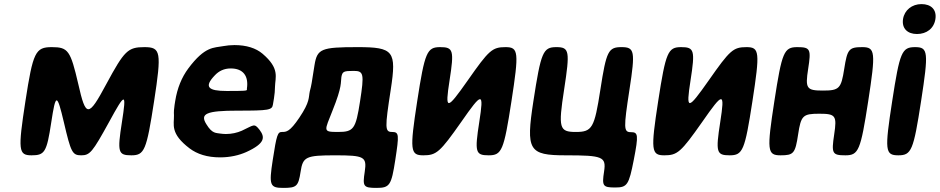

<svg xmlns="http://www.w3.org/2000/svg" viewBox="-20 -758 4586 937"><path d="M362 -348C324 -511 313 -528 233 -528C153 -528 141 -504 104 -264C67 -24 70 0 134 0C198 0 208 -15 230 -160C252 -304 258 -304 292 -160C326 -15 333 0 376 0C419 0 431 -15 512 -162C592 -309 598 -309 575 -162C552 -15 556 0 621 0C685 0 695 -24 732 -264C769 -504 765 -528 685 -528C604 -528 587 -511 499 -348C411 -184 399 -184 362 -348Z M1247 -124C1220 -159 1219 -147 1160 -120C1137 -110 1111 -104 1082 -104C1073 -104 1064 -105 1056 -106C1035 -110 1016 -104 987 -152C955 -203 986 -218 1140 -218C1293 -218 1308 -221 1312 -248L1317 -278C1320 -298 1322 -316 1322 -334C1323 -381 1347 -423 1261 -496C1229 -523 1183 -538 1124 -538C1105 -538 1087 -536 1070 -533C1024 -524 981 -534 899 -424C867 -381 845 -328 835 -265L832 -246C829 -228 828 -211 829 -195C830 -150 809 -107 905 -34C942 -6 991 10 1054 10C1103 10 1146 0 1182 -16C1276 -59 1273 -89 1247 -124ZM1185 -326V-320C1184 -315 1175 -314 1086 -314C997 -314 973 -333 1029 -391C1048 -411 1073 -424 1106 -424C1167 -424 1194 -387 1185 -326Z M1356 -114C1335 -114 1330 -101 1311 23C1292 146 1297 159 1362 159C1427 159 1436 152 1447 80C1458 7 1473 0 1616 0C1758 0 1771 7 1760 80C1749 152 1753 159 1818 159C1882 159 1890 146 1909 23C1928 -101 1928 -114 1893 -114C1858 -114 1858 -133 1887 -321C1916 -509 1901 -528 1725 -528C1548 -528 1528 -520 1515 -441L1501 -353C1499 -339 1495 -325 1492 -313C1485 -281 1494 -263 1441 -184C1394 -114 1377 -114 1356 -114ZM1646 -382C1651 -409 1657 -412 1706 -412C1755 -412 1758 -398 1737 -263C1716 -128 1706 -114 1629 -114C1553 -114 1564 -119 1603 -219C1651 -338 1642 -356 1646 -382Z M2263 -366C2159 -218 2151 -218 2174 -366C2197 -513 2192 -528 2128 -528C2064 -528 2053 -504 2016 -264C1979 -24 1982 0 2046 0C2110 0 2127 -15 2231 -163C2334 -311 2342 -311 2319 -163C2296 -15 2300 0 2365 0C2429 0 2439 -24 2476 -264C2513 -504 2511 -528 2447 -528C2382 -528 2366 -513 2263 -366Z M2583 -264C2546 -24 2560 0 2741 0C2922 0 2939 7 2928 79C2917 150 2922 157 2982 157C3041 157 3049 145 3073 22C3097 -101 3094 -113 3059 -113C3023 -113 3023 -132 3052 -321C3081 -509 3077 -528 3013 -528C2949 -528 2939 -509 2910 -321C2881 -133 2870 -114 2790 -114C2709 -114 2704 -133 2733 -321C2762 -509 2759 -528 2695 -528C2630 -528 2620 -504 2583 -264Z M3439 -366C3335 -218 3327 -218 3350 -366C3373 -513 3368 -528 3304 -528C3240 -528 3229 -504 3192 -264C3155 -24 3158 0 3222 0C3286 0 3303 -15 3407 -163C3510 -311 3518 -311 3495 -163C3472 -15 3476 0 3541 0C3605 0 3615 -24 3652 -264C3689 -504 3687 -528 3623 -528C3558 -528 3542 -513 3439 -366Z M4217 -264C4254 -504 4252 -528 4188 -528C4123 -528 4115 -518 4100 -422C4085 -326 4076 -316 3996 -316C3916 -316 3909 -326 3924 -422C3939 -518 3935 -528 3871 -528C3806 -528 3796 -504 3759 -264C3722 -24 3724 0 3789 0C3853 0 3861 -9 3875 -102C3889 -194 3898 -203 3978 -203C4058 -203 4065 -194 4051 -102C4037 -9 4041 0 4106 0C4170 0 4180 -24 4217 -264Z M4475 -264C4512 -504 4510 -528 4446 -528C4381 -528 4371 -504 4334 -264C4297 -24 4299 0 4364 0C4428 0 4438 -24 4475 -264ZM4455 -592C4502 -592 4538 -619 4545 -665C4552 -711 4524 -738 4477 -738C4431 -738 4394 -709 4387 -665C4380 -619 4409 -592 4455 -592Z"/></svg>

Font: Asimov Print
Style: AIt
Weight: 500
Designer: Google
Version: Version 2.000980: 2014